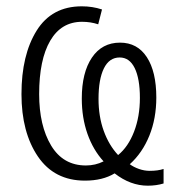

<svg xmlns="http://www.w3.org/2000/svg" viewBox="-20 -562 565 608"><path d="M303 -532 291 -485Q267 -493 240 -493Q174 -493 139 -433Q104 -373 104 -264Q104 -164 142 -101Q180 -38 252 -38Q282 -38 308 -51Q275 -87 257 -138Q239 -189 239 -250Q239 -332 271 -379.5Q303 -427 360 -427Q415 -427 445 -381Q475 -335 475 -253Q475 -187 453 -132.5Q431 -78 391 -42Q403 -33 420 -27Q437 -21 454 -21Q480 -21 498 -27V19Q475 26 448 26Q393 26 343 -13Q305 10 249 10Q152 10 100 -66.5Q48 -143 48 -264Q48 -388 96 -465Q144 -542 239 -542Q273 -542 303 -532ZM292 -249Q292 -193 308.5 -147.5Q325 -102 354 -71Q386 -97 404.5 -145Q423 -193 423 -252Q423 -313 406.5 -346.5Q390 -380 359 -380Q326 -380 309 -345.5Q292 -311 292 -249Z"/></svg>

Font: Noto Sans Display Light Narrow
Style: Regular
Weight: 300
Width: 4
Designer: Monotype Design team
Foundry: Monotype Imaging Inc.
Version: Version 1.000